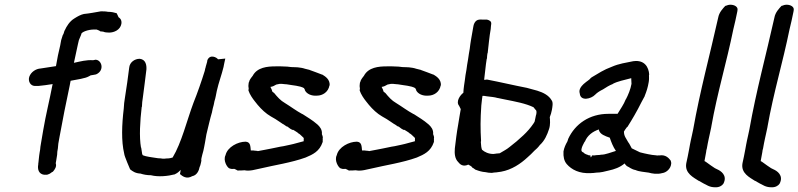

<svg xmlns="http://www.w3.org/2000/svg" viewBox="-20 -739 3381 813"><path d="M104 -414C98 -396 108 -373 132 -375H142C163 -377 178 -379 203 -383L202 -379C190 -316 174 -253 163 -188L153 -129C152 -121 150 -114 150 -106C149 -99 147 -90 146 -81C145 -75 145 -69 144 -63C143 -55 143 -50 142 -46V-43C138 -22 144 -2 167 1H179C195 -3 197 -10 204 -12C212 -21 221 -34 216 -48L218 -59C219 -67 221 -76 222 -84V-85C222 -93 223 -101 225 -110C225 -117 227 -124 227 -131L232 -159C245 -232 260 -305 275 -376L279 -397C293 -399 308 -403 322 -405L334 -408C345 -410 354 -414 364 -420C369 -421 379 -422 387 -424L388 -425H389C423 -442 411 -484 386 -486H384L374 -484C346 -486 321 -479 293 -473C299 -499 304 -526 310 -552C311 -557 312 -560 314 -569C317 -577 321 -586 324 -593V-595C326 -604 354 -614 378 -614H389C396 -611 401 -610 405 -606H408C410 -606 412 -605 417 -605C423 -602 433 -601 442 -601C463 -601 489 -612 494 -638C496 -649 493 -659 482 -666C481 -670 476 -678 474 -683C464 -686 453 -689 437 -689C428 -691 417 -691 409 -691H407C384 -687 358 -682 337 -680H336C322 -677 309 -670 295 -661C275 -649 262 -628 254 -610L253 -609C251 -603 250 -597 247 -592L246 -591L239 -569L235 -547C228 -518 222 -490 217 -459C197 -456 173 -452 152 -449C132 -448 111 -434 104 -414Z M527 -452C522 -412 516 -368 509 -325C506 -309 505 -296 504 -279C496 -212 493 -142 506 -88C506 -79 531 -22 531 -22C541 -14 553 -5 575 -4C587 0 602 3 619 3C650 11 691 7 721 -1L722 -2C731 -6 738 -12 745 -20C745 -18 744 -15 744 -12L742 -2C752 7 770 21 794 7C815 3 823 -19 825 -31C827 -35 830 -43 831 -50L833 -60L832 -61L833 -69C835 -79 838 -89 841 -100C843 -110 846 -122 848 -135L854 -170C862 -202 869 -235 878 -265V-266C880 -276 882 -285 885 -295L888 -310C893 -325 895 -340 898 -354C906 -390 918 -420 927 -457V-458C928 -462 929 -467 930 -473L934 -491L905 -488H903C898 -496 869 -511 858 -484L857 -477C855 -470 853 -462 851 -456V-455C850 -451 848 -447 847 -439C833 -394 817 -348 799 -303C771 -228 749 -135 711 -72C706 -70 696 -68 686 -68H684C679 -67 675 -67 670 -67C664 -68 656 -69 649 -69L629 -72C607 -75 582 -80 583 -84V-86L582 -87C581 -97 579 -103 578 -113V-114H577C569 -160 573 -226 580 -286L581 -287C581 -300 583 -314 585 -327C591 -368 595 -408 600 -445C601 -462 598 -487 572 -490H571C551 -490 529 -476 527 -452Z M935 -82C924 -60 941 -31 951 -26H952C960 -22 968 -24 972 -24C976 -23 982 -19 986 -17H988C997 -17 1004 -17 1015 -18C1039 -13 1063 -22 1080 -25C1143 -40 1213 -50 1274 -72C1305 -85 1333 -98 1346 -137L1347 -139L1346 -141L1347 -148L1346 -150L1347 -155C1347 -162 1345 -165 1343 -171C1345 -190 1334 -203 1324 -212C1302 -231 1284 -241 1261 -256H1260C1234 -270 1212 -287 1186 -303C1168 -313 1154 -329 1141 -345C1139 -347 1131 -351 1132 -355C1131 -360 1127 -366 1125 -371C1134 -372 1142 -376 1150 -381L1165 -384H1174C1175 -384 1177 -383 1182 -383C1186 -383 1187 -382 1194 -382C1221 -377 1250 -376 1267 -366C1269 -364 1269 -361 1271 -359V-357C1278 -342 1298 -332 1322 -334C1346 -334 1370 -349 1375 -377L1376 -378C1377 -403 1358 -415 1345 -423H1344C1340 -425 1293 -442 1293 -442C1291 -443 1289 -444 1283 -445L1271 -448C1263 -451 1250 -453 1240 -454H1239C1233 -454 1225 -455 1213 -455C1207 -456 1202 -456 1196 -457H1195C1188 -457 1179 -458 1170 -458H1147C1112 -458 1069 -454 1050 -418C1047 -414 1040 -406 1036 -397V-395C1036 -395 1034 -393 1033 -388C1032 -380 1031 -374 1033 -365L1032 -356C1037 -340 1050 -321 1059 -310L1071 -295C1087 -276 1106 -258 1127 -246L1146 -235C1157 -227 1170 -220 1179 -213H1180L1193 -204L1197 -203L1209 -194L1218 -189H1222C1229 -184 1240 -179 1245 -173H1246C1251 -170 1257 -163 1265 -156C1267 -154 1266 -150 1266 -148V-146V-144V-141C1245 -136 1228 -130 1208 -126L1180 -120C1172 -119 1162 -117 1153 -115C1137 -111 1121 -109 1103 -105L1071 -99V-100H1069C1068 -100 1064 -101 1059 -101C1056 -102 1049 -102 1046 -102H1042C1040 -120 1041 -137 1021 -139H1019C988 -139 943 -117 935 -82Z M1406 -82C1395 -60 1412 -31 1422 -26H1423C1431 -22 1439 -24 1443 -24C1447 -23 1453 -19 1457 -17H1459C1468 -17 1475 -17 1486 -18C1510 -13 1534 -22 1551 -25C1614 -40 1684 -50 1745 -72C1776 -85 1804 -98 1817 -137L1818 -139L1817 -141L1818 -148L1817 -150L1818 -155C1818 -162 1816 -165 1814 -171C1816 -190 1805 -203 1795 -212C1773 -231 1755 -241 1732 -256H1731C1705 -270 1683 -287 1657 -303C1639 -313 1625 -329 1612 -345C1610 -347 1602 -351 1603 -355C1602 -360 1598 -366 1596 -371C1605 -372 1613 -376 1621 -381L1636 -384H1645C1646 -384 1648 -383 1653 -383C1657 -383 1658 -382 1665 -382C1692 -377 1721 -376 1738 -366C1740 -364 1740 -361 1742 -359V-357C1749 -342 1769 -332 1793 -334C1817 -334 1841 -349 1846 -377L1847 -378C1848 -403 1829 -415 1816 -423H1815C1811 -425 1764 -442 1764 -442C1762 -443 1760 -444 1754 -445L1742 -448C1734 -451 1721 -453 1711 -454H1710C1704 -454 1696 -455 1684 -455C1678 -456 1673 -456 1667 -457H1666C1659 -457 1650 -458 1641 -458H1618C1583 -458 1540 -454 1521 -418C1518 -414 1511 -406 1507 -397V-395C1507 -395 1505 -393 1504 -388C1503 -380 1502 -374 1504 -365L1503 -356C1508 -340 1521 -321 1530 -310L1542 -295C1558 -276 1577 -258 1598 -246L1617 -235C1628 -227 1641 -220 1650 -213H1651L1664 -204L1668 -203L1680 -194L1689 -189H1693C1700 -184 1711 -179 1716 -173H1717C1722 -170 1728 -163 1736 -156C1738 -154 1737 -150 1737 -148V-146V-144V-141C1716 -136 1699 -130 1679 -126L1651 -120C1643 -119 1633 -117 1624 -115C1608 -111 1592 -109 1574 -105L1542 -99V-100H1540C1539 -100 1535 -101 1530 -101C1527 -102 1520 -102 1517 -102H1513C1511 -120 1512 -137 1492 -139H1490C1459 -139 1414 -117 1406 -82Z M1924 -291 1931 -277C1927 -257 1924 -233 1920 -211C1914 -178 1910 -145 1906 -111C1904 -89 1906 -67 1920 -53C1927 -44 1940 -31 1963 -42C1968 -39 1979 -34 1980 -29C1986 -27 1987 -24 1994 -20H1995C2008 -15 2021 -11 2036 -10C2044 -8 2053 -7 2061 -7H2063C2069 -8 2075 -9 2080 -9H2081C2088 -10 2096 -11 2102 -12C2147 -20 2185 -46 2214 -73C2224 -82 2233 -90 2243 -101C2250 -107 2258 -114 2266 -125C2286 -143 2297 -168 2305 -193C2311 -211 2309 -231 2308 -243C2312 -252 2315 -264 2317 -274C2319 -286 2323 -305 2316 -314C2304 -335 2281 -347 2255 -355L2211 -367C2154 -378 2100 -391 2043 -402H2039C2036 -401 2034 -401 2030 -401C2034 -429 2036 -461 2041 -490L2042 -491C2042 -498 2043 -505 2044 -513L2045 -514C2049 -548 2052 -584 2058 -617V-618C2059 -628 2059 -633 2060 -637C2062 -650 2050 -654 2042 -656H2022C2020 -656 2016 -657 2009 -656C1990 -654 1985 -633 1984 -625L1974 -568C1972 -557 1971 -547 1969 -532C1967 -519 1964 -505 1962 -488C1959 -473 1957 -457 1955 -443C1952 -428 1950 -414 1948 -397C1947 -391 1946 -383 1945 -377C1943 -366 1943 -357 1942 -346C1929 -337 1909 -309 1924 -291ZM2023 -333H2030C2032 -333 2036 -332 2043 -331C2059 -329 2074 -328 2087 -324H2088L2117 -318C2162 -309 2206 -301 2239 -285L2247 -275C2251 -272 2253 -269 2251 -256L2249 -249L2247 -239C2246 -235 2245 -231 2244 -225C2244 -224 2243 -222 2239 -216C2227 -198 2212 -181 2196 -166C2177 -148 2158 -132 2137 -116C2125 -106 2114 -101 2096 -90C2089 -89 2088 -89 2085 -89H2083C2081 -88 2075 -88 2069 -87C2049 -87 2032 -95 2021 -105C2018 -113 2017 -121 2016 -138L2017 -142C2014 -194 2014 -232 2018 -292C2019 -300 2020 -309 2021 -319C2022 -323 2022 -327 2023 -333Z M2366 -96C2365 -76 2368 -58 2380 -44C2400 -21 2433 -3 2482 -6C2489 -6 2498 -7 2505 -8C2523 -8 2543 -13 2558 -17C2581 -22 2605 -30 2625 -47C2627 -42 2632 -39 2635 -35H2636C2645 -31 2654 -22 2671 -19C2686 -12 2709 -11 2727 -8C2741 -4 2763 0 2784 -6C2801 -8 2820 -24 2822 -45C2823 -50 2821 -55 2820 -59C2813 -68 2800 -85 2773 -81H2764L2763 -80H2762L2761 -81L2742 -83L2725 -86C2715 -88 2701 -91 2690 -94C2680 -98 2669 -105 2655 -111C2650 -119 2646 -130 2640 -137C2631 -154 2622 -162 2622 -182C2625 -187 2630 -195 2635 -201H2636L2637 -202C2648 -219 2656 -233 2666 -250C2676 -267 2687 -288 2696 -306L2710 -332V-333C2718 -353 2723 -368 2727 -392C2729 -403 2728 -414 2728 -422L2729 -423C2727 -455 2709 -486 2663 -480H2662C2629 -473 2602 -470 2570 -456C2537 -444 2513 -428 2486 -412L2482 -409C2474 -399 2468 -398 2451 -383C2443 -375 2429 -361 2435 -343C2438 -309 2483 -320 2500 -338C2508 -346 2515 -351 2532 -360H2533L2534 -361C2546 -369 2561 -378 2574 -383H2575V-384C2596 -395 2623 -400 2653 -408V-404C2653 -397 2654 -391 2654 -384C2650 -361 2640 -337 2630 -318H2629V-317C2622 -298 2607 -277 2595 -257H2556C2476 -257 2415 -214 2386 -151C2384 -146 2384 -142 2382 -139C2375 -127 2369 -114 2366 -98ZM2442 -106 2443 -111C2444 -117 2451 -131 2455 -138L2456 -139L2457 -140C2467 -165 2489 -182 2516 -191V-188C2521 -170 2542 -163 2562 -156C2568 -138 2576 -117 2588 -100C2567 -94 2544 -84 2526 -84H2525L2520 -83L2504 -82L2498 -81H2487C2482 -70 2481 -70 2480 -81H2478C2473 -81 2470 -82 2467 -84H2466L2465 -85H2463C2458 -87 2453 -90 2450 -94H2449C2444 -96 2441 -100 2442 -106Z M2886 -48C2878 -5 2918 13 2939 27H2940C2953 35 2965 41 2979 48C2988 52 2997 54 3008 54C3024 55 3037 48 3043 39C3062 3 3031 -16 3017 -22L3007 -27C2996 -34 2985 -42 2974 -50C2971 -53 2966 -55 2963 -57L2970 -95C2971 -102 2971 -105 2973 -110L2977 -132C2979 -145 2983 -158 2986 -174C2988 -184 2990 -194 2992 -202V-203C3017 -345 3057 -476 3085 -614C3091 -640 3097 -663 3102 -690L3103 -697C3105 -710 3090 -719 3073 -719C3066 -719 3059 -717 3052 -714V-715C3041 -703 3025 -687 3021 -664C2986 -507 2944 -354 2915 -190C2912 -173 2908 -160 2905 -144C2903 -133 2900 -120 2898 -107L2892 -76C2890 -67 2888 -58 2886 -48Z M3124 -48C3116 -5 3156 13 3177 27H3178C3191 35 3203 41 3217 48C3226 52 3235 54 3246 54C3262 55 3275 48 3281 39C3300 3 3269 -16 3255 -22L3245 -27C3234 -34 3223 -42 3212 -50C3209 -53 3204 -55 3201 -57L3208 -95C3209 -102 3209 -105 3211 -110L3215 -132C3217 -145 3221 -158 3224 -174C3226 -184 3228 -194 3230 -202V-203C3255 -345 3295 -476 3323 -614C3329 -640 3335 -663 3340 -690L3341 -697C3343 -710 3328 -719 3311 -719C3304 -719 3297 -717 3290 -714V-715C3279 -703 3263 -687 3259 -664C3224 -507 3182 -354 3153 -190C3150 -173 3146 -160 3143 -144C3141 -133 3138 -120 3136 -107L3130 -76C3128 -67 3126 -58 3124 -48Z"/></svg>

Font: Scribbler
Style: ExBdIta
Weight: 800
Designer: Mew Too
Foundry: Cannot Into Space Fonts
Version: Version 1.001